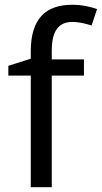

<svg xmlns="http://www.w3.org/2000/svg" viewBox="-20 -785 427 805"><path d="M332 -468V-536H197V-571C197 -655 225 -693 284 -693C313 -693 342 -685 364 -678L387 -747C361 -756 325 -765 283 -765C173 -765 109 -708 109 -570V-539L15 -509V-468H109V0H197V-468Z"/></svg>

Font: Noto Sans Cuneiform
Style: Regular
Weight: 400
Designer: Monotype Design Team
Foundry: Monotype Imaging Inc.
Version: Version 2.001